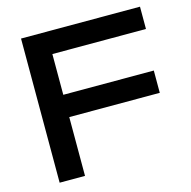

<svg xmlns="http://www.w3.org/2000/svg" viewBox="-109 -857 958 965"><g transform="rotate(-15 370.0 -375.0)"><path d="M148 -422H687V-306H148ZM703 -750V-634H144L216 -709V0H84V-750Z"/></g></svg>

Font: Unbounded
Style: Regular
Weight: 400
Designer: Luke Prowse, Jean-Baptiste Morizot, Fátima Lázaro, Florian Runge
Foundry: NaN
Version: Version 1.701;gftools[0.9.28.dev5+ged2979d]